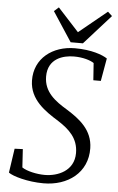

<svg xmlns="http://www.w3.org/2000/svg" viewBox="-64 -1020 661 1074"><g transform="rotate(5 267.0 -483.0)"><path d="M24.4 -31.7C47.9 -13.7 131.8 11.2 222.2 11.2C357.9 11.2 468.3 -69.3 465.8 -207C463.9 -309.1 390.6 -364.7 317.9 -410.2C249 -451.7 184.6 -498 184.6 -585.9C184.6 -687 270.5 -710.4 330.6 -710.4C381.3 -710.4 422.9 -697.3 442.9 -683.6L449.7 -587.4H491.7L514.2 -715.3C487.3 -733.4 425.3 -756.8 332 -756.8C207.5 -756.8 105.5 -681.2 107.9 -555.7C109.9 -449.2 197.3 -390.6 273.9 -343.3C336.9 -302.7 388.7 -255.9 388.7 -172.9C388.7 -72.8 297.9 -36.1 224.6 -36.1C179.7 -36.1 124 -48.3 96.7 -66.9L90.3 -169.4L44.4 -167.5ZM304.7 -788.1H373.5L522.5 -954.1L498 -976.6L340.3 -847.7L222.2 -976.6L196.3 -953.6Z"/></g></svg>

Font: Merriweather
Style: Light Italic
Weight: 300
Italic angle: -7.5°
Designer: Eben Sorkin
Foundry: Eben Sorkin
Version: Version 1.001